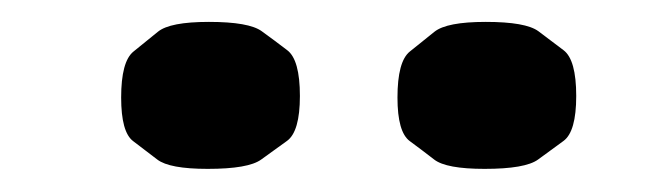

<svg xmlns="http://www.w3.org/2000/svg" viewBox="-20 -709 596 171"><path d="M412.6 -689.5Q377.9 -689.5 366.9 -680.7Q356 -671.9 345 -663.1Q334 -654.3 334 -622.1Q334 -591.3 345 -583.3Q356 -575.2 366.7 -566.9Q377.4 -558.6 411.6 -558.6Q447.8 -558.6 459.2 -566.9Q470.7 -575.2 481.9 -583.5Q493.2 -591.8 493.2 -623.5Q493.2 -655.8 481.9 -664.3Q470.7 -672.9 459.5 -681.2Q448.2 -689.5 412.6 -689.5ZM166 -689.5Q131.3 -689.5 120.6 -680.7Q109.9 -671.9 98.9 -663.1Q87.9 -654.3 87.9 -622.1Q87.9 -591.3 98.6 -583.3Q109.4 -575.2 120.1 -566.9Q130.9 -558.6 165 -558.6Q201.2 -558.6 212.6 -566.9Q224.1 -575.2 235.6 -583.5Q247.1 -591.8 247.1 -623.5Q247.1 -655.8 235.8 -664.3Q224.6 -672.9 213.1 -681.2Q201.7 -689.5 166 -689.5Z"/></svg>

Font: Comic Relief
Style: Bold
Weight: 700
Designer: Jeff Davis
Foundry: Loudifier
Version: Version 1.200; ttfautohint (v1.8.4.7-5d5b)